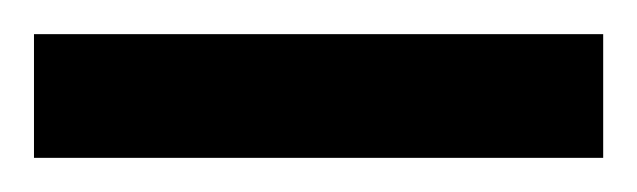

<svg xmlns="http://www.w3.org/2000/svg" viewBox="-20 -4 375 113"><path d="M0 88.9V16.1H335V88.9Z"/></svg>

Font: Uncut Sans
Style: Regular
Weight: 400
Designer: Kasper Nordkvist
Foundry: UNCUT.wtf
Version: Version 1.304;Glyphs 3.2 (3246)